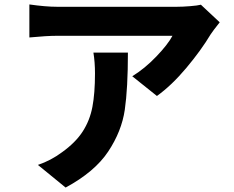

<svg xmlns="http://www.w3.org/2000/svg" viewBox="-20 -776 1040 855"><path d="M918 -623Q875.8 -552.4 810.2 -474.1Q744.6 -395.8 678.8 -348.6L569 -436.4Q624.4 -470.4 676 -524.2Q727.6 -578 748 -616.6H234.2Q188.8 -616.6 110.8 -609.2V-756.2Q184 -745.8 234.2 -745.8H767.6Q792.6 -745.8 826.4 -748.5Q860.2 -751.2 874.6 -755L958.4 -676.6Q927.8 -638.2 918 -623ZM272.2 59.2 148.8 -41.6Q206.4 -61 256.4 -98.2Q316.2 -141 348.1 -190.2Q380 -239.4 391.5 -300Q403 -360.6 403 -449Q403 -498.8 396 -541.8H549.6Q549.6 -383 535.7 -287.2Q521.8 -191.4 461.7 -101Q401.6 -10.6 272.2 59.2Z"/></svg>

Font: 寒蝉端黑体 Light
Style: Regular
Weight: 300
Designer: ChillDuanSans {Warren2060}; 
Source Han Sans {Ryoko NISHIZUKA 西塚涼子 (kana, bopomofo & ideographs); Paul D. Hunt (Latin, G
Foundry: ChillType&Adobe
Version: Version 1.300;Glyphs 3.3 (3306)